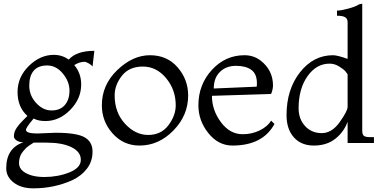

<svg xmlns="http://www.w3.org/2000/svg" viewBox="-20 -782 2105 1050"><path d="M184 -52 284 -56Q398 -56 442 -31.5Q486 -7 486 47Q486 101 455 141Q424 181 374 204Q275 248 162 248Q96 248 55 216.5Q14 185 14 138Q14 28 108 -4Q85 -4 70.5 -14Q56 -24 56 -36.5Q56 -49 60 -61Q64 -73 73 -85.5Q82 -98 88.5 -105.5Q95 -113 110 -128L130 -148Q76 -196 76 -278.5Q76 -361 138 -421.5Q200 -482 274 -482Q320 -482 356 -456Q398 -504 496 -504L486 -418Q480 -427 465 -435.5Q450 -444 442 -444Q415 -444 386 -426Q424 -382 424 -320Q424 -242 364 -181Q304 -120 228 -120Q189 -120 164 -134Q122 -84 122 -72Q122 -52 184 -52ZM234 -2H164Q133 17 123 27Q113 37 106 46Q99 55 94 64Q84 85 84 111Q84 137 108 156Q149 186 222.5 186Q296 186 359 161Q422 136 422 92Q422 48 371 23Q320 -2 234 -2ZM140 -313.5Q140 -260 177.5 -219Q215 -178 262 -178Q309 -178 334.5 -207.5Q360 -237 360 -286.5Q360 -336 323.5 -380Q287 -424 238 -424Q189 -424 164.5 -395.5Q140 -367 140 -313.5Z M743 14Q655 14 596 -52Q537 -118 537 -206Q537 -318 621.5 -399Q706 -480 800 -480Q894 -480 951.5 -413.5Q1009 -347 1009 -260Q1009 -151 928.5 -68.5Q848 14 743 14ZM941 -206Q941 -291 888.5 -354.5Q836 -418 761 -418Q686 -418 646.5 -367.5Q607 -317 607 -260Q607 -167 663.5 -105.5Q720 -44 790.5 -44Q861 -44 901 -97Q941 -150 941 -206Z M1463 -122 1481 -104Q1417 14 1251 14Q1174 14 1119.5 -54Q1065 -122 1065 -206Q1065 -319 1138.5 -399.5Q1212 -480 1317 -480Q1367 -480 1405 -451Q1473 -398 1473 -314Q1473 -302 1468.5 -285Q1464 -268 1461 -268L1139 -258Q1139 -180 1188 -114Q1237 -48 1307 -48Q1357 -48 1399.5 -68.5Q1442 -89 1463 -122ZM1149 -298 1383 -308Q1385 -308 1385 -326Q1385 -378 1354.5 -400Q1324 -422 1270.5 -422Q1217 -422 1183 -389Q1149 -356 1149 -298Z M2025 0H1881V-116Q1860 -59 1813 -22.5Q1766 14 1696.5 14Q1627 14 1587 -31Q1547 -76 1547 -152Q1547 -293 1620.5 -386.5Q1694 -480 1801 -480Q1825 -480 1881 -460V-660Q1881 -679 1868 -687.5Q1855 -696 1823 -696V-724Q1844 -724 1885 -735Q1926 -746 1943 -758L1961 -762V-68Q1961 -49 1968.5 -40.5Q1976 -32 2005 -32H2025ZM1881 -198V-376Q1877 -382 1869 -392Q1861 -402 1835.5 -418Q1810 -434 1783 -434Q1710 -434 1661.5 -365Q1613 -296 1613 -190Q1613 -131 1648.5 -92.5Q1684 -54 1739.5 -54Q1795 -54 1838 -114.5Q1881 -175 1881 -198Z"/></svg>

Font: Montaga
Style: Regular
Weight: 400
Designer: Alejandra Rodriguez
Foundry: Alejandra Rodriguez
Version: Version 1.001